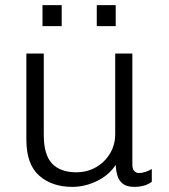

<svg xmlns="http://www.w3.org/2000/svg" viewBox="-20 -720 659 750"><path d="M262 10Q183 10 133 -34Q83 -78 83 -175V-511H151V-193Q151 -115 183.5 -81Q216 -47 278 -47Q320 -47 354.5 -66.5Q389 -86 409.5 -120Q430 -154 430 -196V-511H497V-78Q497 -60 504.5 -52Q512 -44 523 -44Q534 -44 548 -48.5Q562 -53 573 -60V-10Q560 0 542.5 5Q525 10 505 10Q475 10 459.5 -2.5Q444 -15 438.5 -34.5Q433 -54 432 -76Q406 -36 359 -13Q312 10 262 10ZM146 -618V-700H221V-618ZM358 -618V-700H432V-618Z"/></svg>

Font: Chivo ExtraLight
Style: Regular
Weight: 250
Designer: Hector Gatti
Foundry: Omnibus-Type
Version: Version 2.002